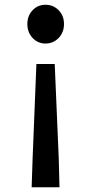

<svg xmlns="http://www.w3.org/2000/svg" viewBox="-20 -584 383 807"><path d="M113 203 117 84 133 -315H210L227 84L230 203ZM171 -401Q139 -401 117 -424.5Q95 -448 95 -483Q95 -518 117 -541Q139 -564 171 -564Q204 -564 226.5 -541Q249 -518 249 -483Q249 -448 226.5 -424.5Q204 -401 171 -401Z"/></svg>

Font: Source Han Sans TC Medium
Style: Regular
Weight: 500
Designer: Ryoko NISHIZUKA Ë•øÂ°öÊ∂ºÂ≠ê (kana, bopomofo & ideographs); Paul D. Hunt (Latin, Greek & Cyrillic); Sandoll Communicatio
Foundry: Adobe
Version: Version 2.004;hotconv 1.0.118;makeotfexe 2.5.65603